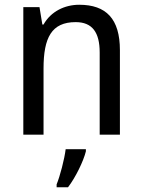

<svg xmlns="http://www.w3.org/2000/svg" viewBox="-20 -566 599 807"><path d="M313 -546C252 -546 194 -518 163 -463H158L146 -536H78V0H163V-278C163 -408 197 -473 298 -473C368 -473 399 -430 399 -345V0H484V-355C484 -487 426 -546 313 -546ZM341 70V61H256C251 103 232 175 218 209V221H266C298 179 331 111 341 70Z"/></svg>

Font: Noto Sans Lao UI SemCond
Style: Regular
Weight: 400
Width: 4
Designer: Monotype Design Team
Foundry: Monotype Imaging Inc.
Version: Version 2.000